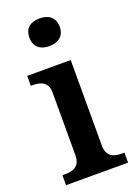

<svg xmlns="http://www.w3.org/2000/svg" viewBox="-146 -827 633 887"><g transform="rotate(-20 170.0 -383.0)"><path d="M167 -630C208 -630 242 -650 242 -698C242 -747 208 -766 167 -766C125 -766 93 -747 93 -698C93 -650 125 -630 167 -630ZM19 0H324V-49H312C277 -49 237 -57 237 -116V-536H23V-487H32C66 -487 107 -479 107 -424V-115C107 -57 66 -49 32 -49H19Z"/></g></svg>

Font: Noto Serif Semi
Style: Regular
Weight: 600
Designer: Monotype Design Team
Foundry: Monotype Imaging Inc.
Version: Version 1.002